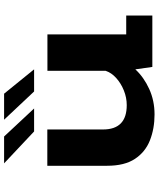

<svg xmlns="http://www.w3.org/2000/svg" viewBox="59 -805 757 915"><g transform="rotate(-90 437.5 -347.5)"><path d="M349.5 10.5Q282 10.5 226.2 -11.5Q170.5 -33.5 137.8 -83Q105 -132.5 105 -215.5V-500.5H278V-235Q278 -122 394 -122Q430 -122 464 -135.8Q498 -149.5 523.2 -172.2Q548.5 -195 557.5 -222.5V-500H731V-124.5H821V0H576L564.5 -81Q527 -40.5 471.2 -15Q415.5 10.5 349.5 10.5ZM459 -563.5 324.5 -706.5H448.5L564.5 -563.5ZM268.5 -563.5 116.5 -706.5H244.5L378 -563.5Z"/></g></svg>

Font: Trispace SemiExpanded
Style: Bold
Weight: 700
Width: 6
Designer: Tyler Finck
Foundry: Etcetera Type Company
Version: Version 1.210; ttfautohint (v1.8.3)